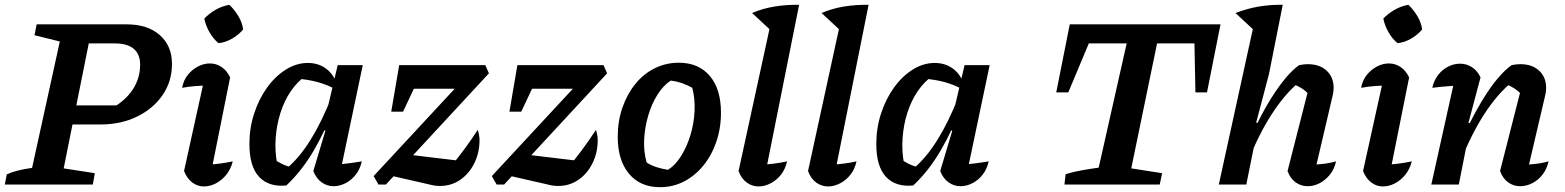

<svg xmlns="http://www.w3.org/2000/svg" viewBox="-33 -765 6488 796"><path d="M-13 0 -5 -42Q14 -51 39.5 -57.5Q65 -64 100 -69L215 -593L110 -619L119 -664H493Q579 -664 629.5 -619.5Q680 -575 680 -500Q680 -428 641.5 -371.5Q603 -315 536 -282Q469 -249 384 -249H203L218 -328H450Q498 -360 523 -403Q548 -446 548 -497Q548 -540 521.5 -562.5Q495 -585 444 -585H335L231 -67L360 -47L352 0Z M838 -30 815 -81Q847 -83 875.5 -86.5Q904 -90 932 -96Q924 -64 905.5 -41Q887 -18 862.5 -5Q838 8 812 8Q786 8 764 -8.5Q742 -25 730 -56L820 -464L836 -411Q802 -410 775.5 -408Q749 -406 722 -401Q728 -433 746 -455Q764 -477 788 -489.5Q812 -502 837 -502Q864 -502 886 -487Q908 -472 921 -444ZM918 -745Q939 -725 955 -698.5Q971 -672 975 -643Q957 -621 929.5 -605Q902 -589 873 -586Q852 -603 836 -630.5Q820 -658 814 -688Q834 -709 861 -724.5Q888 -740 918 -745Z M1154 4Q1081 11 1041 -32Q1001 -75 1001 -168Q1001 -234 1020.5 -294Q1040 -354 1074 -401.5Q1108 -449 1152 -476.5Q1196 -504 1243 -504Q1284 -504 1314.5 -483.5Q1345 -463 1360 -426L1359 -394Q1291 -433 1194 -439L1234 -450Q1200 -427 1173 -387.5Q1146 -348 1130 -298Q1114 -248 1110 -193.5Q1106 -139 1116 -86L1100 -106Q1119 -94 1138 -84.5Q1157 -75 1179 -72L1157 -68Q1208 -111 1254 -184.5Q1300 -258 1342 -364L1363 -345Q1319 -229 1269 -143Q1219 -57 1154 4ZM1373 -29 1352 -81Q1380 -84 1408.5 -87.5Q1437 -91 1467 -96Q1460 -64 1442 -41Q1424 -18 1399.5 -5.5Q1375 7 1350 7Q1323 7 1300.5 -9Q1278 -25 1266 -56L1316 -223L1304 -227L1367 -495H1471Z M1536 0 1516 -35 1943 -495H1979L1994 -461L1567 0ZM1748 0 1573 -40 1651 -125 1885 -97 1830 -68Q1859 -102 1888.5 -141.5Q1918 -181 1948 -227Q1951 -216 1953 -205.5Q1955 -195 1955 -184Q1955 -132 1933.5 -88.5Q1912 -45 1875 -19.5Q1838 6 1791 6Q1770 6 1748 0ZM1589 -302 1622 -495H1729L1638 -302ZM1658 -397 1622 -495H1979L1879 -397Z M2026 0 2006 -35 2433 -495H2469L2484 -461L2057 0ZM2238 0 2063 -40 2141 -125 2375 -97 2320 -68Q2349 -102 2378.5 -141.5Q2408 -181 2438 -227Q2441 -216 2443 -205.5Q2445 -195 2445 -184Q2445 -132 2423.5 -88.5Q2402 -45 2365 -19.5Q2328 6 2281 6Q2260 6 2238 0ZM2079 -302 2112 -495H2219L2128 -302ZM2148 -397 2112 -495H2469L2369 -397Z M2703 11Q2621 11 2574.5 -45Q2528 -101 2528 -198Q2528 -263 2547.5 -319Q2567 -375 2601 -417Q2635 -459 2681.5 -482Q2728 -505 2781 -505Q2863 -505 2909.5 -450.5Q2956 -396 2956 -298Q2956 -233 2936.5 -176.5Q2917 -120 2882.5 -78Q2848 -36 2802.5 -12.5Q2757 11 2703 11ZM2736 -61Q2766 -79 2790 -117Q2814 -155 2829 -203.5Q2844 -252 2846.5 -304Q2849 -356 2837 -401Q2816 -413 2794 -420.5Q2772 -428 2748 -431Q2717 -411 2693 -373Q2669 -335 2654.5 -286Q2640 -237 2637.5 -186.5Q2635 -136 2648 -91Q2667 -79 2689 -72Q2711 -65 2736 -61Z M3167 -635 3085 -711Q3129 -730 3178.5 -738Q3228 -746 3280 -745ZM3137 -30 3114 -81Q3146 -83 3174.5 -86.5Q3203 -90 3230 -96Q3223 -64 3205 -41Q3187 -18 3162 -5Q3137 8 3112 8Q3085 8 3062.5 -8.5Q3040 -25 3029 -56L3172 -713L3280 -745Z M3455 -635 3373 -711Q3417 -730 3466.5 -738Q3516 -746 3568 -745ZM3425 -30 3402 -81Q3434 -83 3462.5 -86.5Q3491 -90 3518 -96Q3511 -64 3493 -41Q3475 -18 3450 -5Q3425 8 3400 8Q3373 8 3350.5 -8.5Q3328 -25 3317 -56L3460 -713L3568 -745Z M3753 4Q3680 11 3640 -32Q3600 -75 3600 -168Q3600 -234 3619.5 -294Q3639 -354 3673 -401.5Q3707 -449 3751 -476.5Q3795 -504 3842 -504Q3883 -504 3913.5 -483.5Q3944 -463 3959 -426L3958 -394Q3890 -433 3793 -439L3833 -450Q3799 -427 3772 -387.5Q3745 -348 3729 -298Q3713 -248 3709 -193.5Q3705 -139 3715 -86L3699 -106Q3718 -94 3737 -84.5Q3756 -75 3778 -72L3756 -68Q3807 -111 3853 -184.5Q3899 -258 3941 -364L3962 -345Q3918 -229 3868 -143Q3818 -57 3753 4ZM3972 -29 3951 -81Q3979 -84 4007.5 -87.5Q4036 -91 4066 -96Q4059 -64 4041 -41Q4023 -18 3998.5 -5.5Q3974 7 3949 7Q3922 7 3899.5 -9Q3877 -25 3865 -56L3915 -223L3903 -227L3966 -495H4070Z M5027 -664 4971 -382H4923L4919 -585H4764L4657 -67L4785 -47L4775 0H4380L4385 -43Q4418 -53 4452 -59Q4486 -65 4522 -70L4638 -585H4481L4396 -382H4346L4402 -664Z M5142 -98 5130 -143Q5155 -204 5182.5 -259.5Q5210 -315 5239.5 -361.5Q5269 -408 5297.5 -442Q5326 -476 5353 -495Q5363 -497 5372 -498Q5381 -499 5389 -499Q5438 -499 5467 -472Q5496 -445 5496 -401Q5496 -393 5495 -385Q5494 -377 5492 -369L5425 -83Q5452 -85 5470 -88Q5488 -91 5506 -96Q5499 -64 5480.5 -41Q5462 -18 5438 -5.5Q5414 7 5388 7Q5361 7 5338.5 -9Q5316 -25 5305 -56L5391 -393L5398 -370Q5379 -389 5363.5 -399Q5348 -409 5326 -417L5350 -422Q5293 -374 5240 -292.5Q5187 -211 5142 -98ZM5020 0 5176 -713 5285 -745 5228 -458 5175 -257 5185 -253 5134 0ZM5171 -635 5089 -711Q5139 -730 5186.5 -738Q5234 -746 5285 -745Z M5726 -30 5703 -81Q5735 -83 5763.5 -86.5Q5792 -90 5820 -96Q5812 -64 5793.5 -41Q5775 -18 5750.5 -5Q5726 8 5700 8Q5674 8 5652 -8.5Q5630 -25 5618 -56L5708 -464L5724 -411Q5690 -410 5663.5 -408Q5637 -406 5610 -401Q5616 -433 5634 -455Q5652 -477 5676 -489.5Q5700 -502 5725 -502Q5752 -502 5774 -487Q5796 -472 5809 -444ZM5806 -745Q5827 -725 5843 -698.5Q5859 -672 5863 -643Q5845 -621 5817.5 -605Q5790 -589 5761 -586Q5740 -603 5724 -630.5Q5708 -658 5702 -688Q5722 -709 5749 -724.5Q5776 -740 5806 -745Z M6186 -56 6272 -393 6279 -370Q6260 -389 6244.5 -399Q6229 -409 6207 -417L6232 -422Q6174 -374 6121 -292.5Q6068 -211 6023 -98L6011 -143Q6035 -204 6063 -259.5Q6091 -315 6120 -361.5Q6149 -408 6178 -442Q6207 -476 6234 -495Q6244 -497 6253 -498Q6262 -499 6270 -499Q6319 -499 6348 -472Q6377 -445 6377 -401Q6377 -393 6376 -385Q6375 -377 6373 -369L6306 -83Q6333 -85 6351 -88Q6369 -91 6387 -96Q6380 -64 6362 -41Q6344 -18 6319.5 -5.5Q6295 7 6269 7Q6242 7 6219.5 -9Q6197 -25 6186 -56ZM5901 0 6004 -464 6020 -411Q5995 -409 5970.5 -407.5Q5946 -406 5905 -401Q5912 -432 5929.5 -454.5Q5947 -477 5971 -489Q5995 -501 6020 -501Q6047 -501 6069.5 -486.5Q6092 -472 6105 -444L6055 -256L6065 -253L6015 0Z"/></svg>

Font: Piazzolla Thin
Style: Bold Italic
Weight: 700
Italic angle: -11.3°
Version: Version 2.005